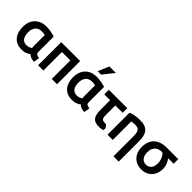

<svg xmlns="http://www.w3.org/2000/svg" viewBox="117 -1908 3200 3200"><g transform="rotate(45 1717.0 -308.5)"><path d="M453 -30Q493 17 583 19L600 -84Q558 -89 538.5 -101Q519 -113 519 -156V-510Q487 -521 431 -532.5Q375 -544 316 -544Q232 -544 169.5 -509.5Q107 -475 73 -411Q39 -347 39 -259Q39 -176 67 -112.5Q95 -49 151 -13Q207 23 289 23Q351 23 389.5 6.5Q428 -10 453 -30ZM395 -171Q395 -157 396 -144Q397 -131 399 -119Q386 -110 359.5 -98.5Q333 -87 298 -87Q250 -87 221 -109.5Q192 -132 179 -171Q166 -210 166 -258Q166 -341 206 -386.5Q246 -432 319 -432Q345 -432 367 -428Q389 -424 395 -422Z M1119 -533H673V12H797V-425H995V12H1119Z M1639 -30Q1653 -11 1688.5 4.5Q1724 20 1769 18L1786 -84Q1744 -89 1724.5 -101Q1705 -113 1705 -156V-510Q1673 -521 1617 -532.5Q1561 -544 1502 -544Q1418 -544 1355.5 -509.5Q1293 -475 1259 -411Q1225 -347 1225 -259Q1225 -176 1253 -112.5Q1281 -49 1337 -13Q1393 23 1475 23Q1537 23 1575.5 6.5Q1614 -10 1639 -30ZM1581 -171Q1581 -157 1582 -144Q1583 -131 1585 -119Q1572 -110 1545.5 -98.5Q1519 -87 1484 -87Q1436 -87 1407 -109.5Q1378 -132 1365 -171Q1352 -210 1352 -258Q1352 -341 1392 -386.5Q1432 -432 1505 -432Q1531 -432 1553 -428Q1575 -424 1581 -422ZM1526 -620 1680 -814H1527L1444 -620Z M2211 -38Q2202 -52 2192 -66Q2182 -80 2167 -95Q2111 -89 2084 -106Q2057 -122 2057 -194V-425H2230V-533H1796V-425H1933V-197Q1933 -129 1947.5 -80Q1962 -31 2000.5 -5Q2039 21 2111 21Q2143 21 2167 16.5Q2191 12 2206 8Z M2309 12H2433V-423Q2444 -426 2465.5 -429Q2487 -432 2521 -432Q2586 -432 2610 -396Q2634 -360 2634 -273V197H2758V-292Q2758 -367 2737.5 -424Q2717 -481 2667.5 -512.5Q2618 -544 2530 -544Q2453 -544 2394.5 -533Q2336 -522 2309 -503Z M3367 -238Q3367 -294 3347.5 -342.5Q3328 -391 3302 -425H3431V-533H3148Q3070 -533 3003.5 -503.5Q2937 -474 2897 -411Q2857 -348 2857 -247Q2857 -163 2890 -102Q2923 -41 2981 -8Q3039 25 3113 25Q3189 25 3246 -7.5Q3303 -40 3335 -99Q3367 -158 3367 -238ZM3241 -241Q3241 -169 3207 -128Q3173 -87 3113 -87Q3056 -87 3020 -129Q2984 -171 2984 -247Q2984 -303 3000 -338Q3016 -373 3041 -392Q3066 -411 3094 -418Q3122 -425 3145 -425H3167Q3201 -394 3221 -345.5Q3241 -297 3241 -241Z"/></g></svg>

Font: Repo DemiBold
Style: Regular
Weight: 600
Designer: Stefan Peev
Foundry: Context Ltd
Version: Version 1.502